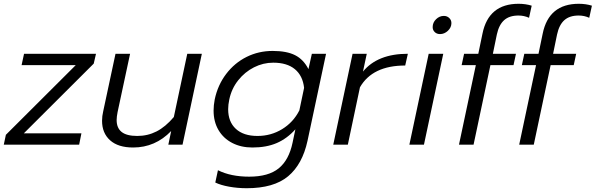

<svg xmlns="http://www.w3.org/2000/svg" viewBox="-20 -764 3146 1014"><path d="M11 -52 380 -420H94L107 -480H487L475 -428L106 -60H410L398 0H0Z M519 -126Q519 -151 525 -176L590 -480H667L601 -172Q596 -147 596 -130Q596 -88 622.5 -67Q649 -46 705 -46Q760 -46 807 -70Q854 -94 898 -146L969 -480H1046L944 0H869L884 -72Q800 15 683 15Q604 15 561.5 -23Q519 -61 519 -126Z M1117 200 1131 135Q1199 169 1296 169Q1398 169 1452 125Q1506 81 1525 -10L1540 -81Q1496 -32 1441.5 -8.5Q1387 15 1313 15Q1253 15 1206.5 -9Q1160 -33 1134 -77Q1108 -121 1108 -180Q1108 -208 1114 -239Q1130 -315 1174.5 -373.5Q1219 -432 1282.5 -463.5Q1346 -495 1420 -495Q1494 -495 1538.5 -472.5Q1583 -450 1609 -399L1627 -480H1702L1604 -20Q1577 104 1501.5 167Q1426 230 1283 230Q1235 230 1190.5 222Q1146 214 1117 200ZM1561 -181 1586 -300Q1579 -364 1537.5 -398.5Q1496 -433 1423 -433Q1370 -433 1321.5 -408.5Q1273 -384 1238 -340Q1203 -296 1191 -239Q1185 -211 1185 -187Q1185 -121 1225.5 -83.5Q1266 -46 1340 -46Q1411 -46 1470 -82Q1529 -118 1561 -181Z M1842 -480H1917L1897 -386Q1974 -480 2134 -480L2120 -418Q1947 -418 1881 -303L1817 0H1740Z M2265 -621Q2265 -645 2283 -662.5Q2301 -680 2324 -680Q2341 -680 2352.5 -669Q2364 -658 2364 -642Q2364 -619 2345.5 -601.5Q2327 -584 2304 -584Q2287 -584 2276 -594.5Q2265 -605 2265 -621ZM2244 -480H2321L2219 0H2142Z M2493 -420H2418L2431 -480H2506L2528 -586Q2560 -744 2719 -744Q2756 -744 2788 -734L2774 -670Q2748 -682 2718 -682Q2670 -682 2642.5 -657.5Q2615 -633 2604 -582L2583 -480H2705L2692 -420H2570L2481 0H2404Z M2811 -420H2736L2749 -480H2824L2846 -586Q2878 -744 3037 -744Q3074 -744 3106 -734L3092 -670Q3066 -682 3036 -682Q2988 -682 2960.5 -657.5Q2933 -633 2922 -582L2901 -480H3023L3010 -420H2888L2799 0H2722Z"/></svg>

Font: Prompt Light
Style: Italic
Weight: 300
Italic angle: -12°
Designer: Katatrad Team
Foundry: CadsonDemak
Version: Version 1.000